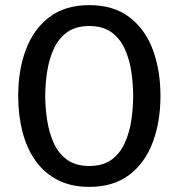

<svg xmlns="http://www.w3.org/2000/svg" viewBox="-20 -716 697 749"><path d="M156.5 -342Q156.5 -296 163.8 -248Q171 -200 189.2 -159Q207.5 -118 241.2 -93.2Q275 -68.5 328.5 -68.5Q381.5 -68.5 415.2 -93.2Q449 -118 467.2 -159Q485.5 -200 492.5 -248Q499.5 -296 499.5 -342Q499.5 -388 492.5 -435.8Q485.5 -483.5 467.2 -524.2Q449 -565 415.2 -589.8Q381.5 -614.5 328.5 -614.5Q275 -614.5 241.2 -589.8Q207.5 -565 189.2 -524.2Q171 -483.5 163.8 -435.8Q156.5 -388 156.5 -342ZM51 -342Q51 -442.5 81 -522.5Q111 -602.5 172.5 -649.2Q234 -696 328.5 -696Q423 -696 484.8 -649Q546.5 -602 576.2 -521.8Q606 -441.5 606 -342Q606 -241.5 576 -161.2Q546 -81 484.5 -34Q423 13 328.5 13Q257 13 204.8 -14Q152.5 -41 118.2 -89.5Q84 -138 67.5 -202.5Q51 -267 51 -342Z"/></svg>

Font: Signika Negative Light
Style: Regular
Weight: 400
Version: Version 2.001